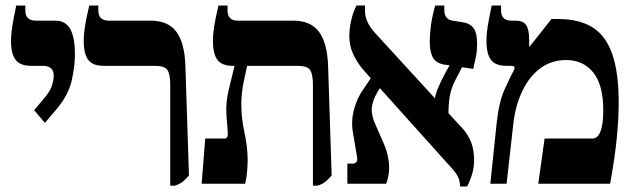

<svg xmlns="http://www.w3.org/2000/svg" viewBox="-20 -667 2293 697"><path d="M143 -221 104 -267 141 -311Q163 -337 169 -357.5Q175 -378 175 -392Q175 -428 136 -428H92Q54 -428 37 -449.5Q20 -471 20 -517Q20 -543 24.5 -571.5Q29 -600 39 -647H72V-628Q72 -592 111 -592H182Q217 -592 234.5 -562.5Q252 -533 252 -468Q252 -430 241 -377.5Q230 -325 188 -274Z M598 7V-359Q598 -397 588 -412.5Q578 -428 542 -428H356Q317 -428 300.5 -449.5Q284 -471 284 -519Q284 -544 288.5 -572Q293 -600 304 -647H337V-629Q337 -592 375 -592H527Q590 -592 620 -552Q650 -512 653 -429L666 -30Q653 -15 643 -7Q633 1 615 7Z M712 0 725 -164H795Q808 -164 807 -184L802 -251Q799 -293 810 -340Q821 -387 831 -426V-428H825Q786 -428 769.5 -449.5Q753 -471 753 -519Q753 -544 757.5 -572Q762 -600 773 -647H806V-629Q806 -592 843 -592H1045Q1108 -592 1138 -551.5Q1168 -511 1171 -429L1184 -30Q1171 -15 1161 -7Q1151 1 1133 7H1116V-359Q1116 -397 1106 -412.5Q1096 -428 1060 -428H877Q872 -406 864 -366.5Q856 -327 856 -288Q856 -239 867.5 -185.5Q879 -132 879 -86Q879 -68 877 -44Q875 -20 870 0Z M1241 0V-73H1259Q1281 -73 1276 -98L1261 -187Q1254 -229 1265.5 -271Q1277 -313 1301 -346L1326 -383L1301 -411Q1278 -437 1263 -468.5Q1248 -500 1248 -537Q1248 -560 1254.5 -591Q1261 -622 1274 -647H1305V-627Q1305 -608 1313.5 -588.5Q1322 -569 1341 -548L1559 -310Q1561 -327 1572.5 -353Q1584 -379 1596 -401L1612 -430L1595 -432Q1563 -437 1551.5 -458Q1540 -479 1540 -518Q1540 -543 1544.5 -576Q1549 -609 1560 -647H1593V-630Q1593 -597 1623 -592L1655 -587Q1683 -584 1697.5 -567Q1712 -550 1712 -507Q1712 -482 1708 -462.5Q1704 -443 1698 -417L1657 -423L1633 -376Q1617 -345 1612.5 -315.5Q1608 -286 1608 -256L1658 -202Q1680 -178 1690.5 -150Q1701 -122 1701 -87Q1701 -61 1695 -39Q1689 -17 1676 10H1650Q1650 -11 1641.5 -27.5Q1633 -44 1605 -73L1359 -347L1351 -334Q1331 -300 1329.5 -272.5Q1328 -245 1346 -208L1370 -153Q1385 -122 1391 -82.5Q1397 -43 1382 0Z M1760 0 1783 -220Q1791 -297 1812 -343Q1833 -389 1843 -407Q1848 -416 1848 -421Q1848 -428 1836 -428H1818Q1779 -428 1762.5 -449.5Q1746 -471 1746 -519Q1746 -544 1750.5 -572Q1755 -600 1765 -647H1799V-629Q1799 -592 1837 -592H1852Q1879 -592 1890 -576Q1901 -560 1901 -522V-498L1902 -497L1982 -598H2005Q2082 -598 2130.5 -568Q2179 -538 2202.5 -471Q2226 -404 2226 -293Q2226 -239 2219.5 -170Q2213 -101 2195 0H1934L1957 -164H2130Q2149 -164 2159 -188Q2165 -203 2167.5 -222Q2170 -241 2170 -266Q2170 -359 2133.5 -404Q2097 -449 2036 -449Q1982 -449 1942 -419.5Q1902 -390 1877 -338.5Q1852 -287 1844 -222L1819 0Z"/></svg>

Font: Noto Serif Hebrew Condensed ExtraBold
Style: Regular
Weight: 800
Width: 3
Designer: Monotype Design Team
Foundry: Monotype Imaging Inc.
Version: Version 2.004; ttfautohint (v1.8.4.7-5d5b)